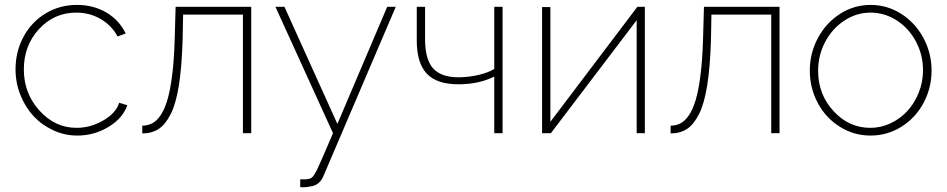

<svg xmlns="http://www.w3.org/2000/svg" viewBox="-20 -548 3897 790"><path d="M297.9 9.8Q246.1 9.8 199 -12Q151.9 -33.7 117.9 -70.3Q84 -106.9 64 -157.2Q43.9 -207.5 43.9 -262.2Q43.9 -335.9 76.7 -396.7Q109.4 -457.5 167.5 -492.7Q225.6 -527.8 296.9 -527.8Q364.3 -527.8 417.5 -496.6Q470.7 -465.3 497.1 -410.2L463.9 -397.9Q439 -443.8 393.8 -470Q348.6 -496.1 293.9 -496.1Q203.1 -496.1 140.6 -428.5Q78.1 -360.8 78.1 -262.2Q78.1 -164.1 142.3 -93Q206.5 -22 294.9 -22Q353 -22 405.5 -52.7Q458 -83.5 470.2 -125L503.9 -115.2Q485.4 -61.5 426.5 -25.9Q367.7 9.8 297.9 9.8Z M565.4 1V-30.8Q588.4 -31.2 606.7 -40.8Q625 -50.3 641.4 -74.7Q657.7 -99.1 669.2 -138.4Q680.7 -177.7 688.5 -239.5Q696.3 -301.3 698.7 -383.8L702.6 -520H1013.7V0H979.5V-487.8H733.4L731.4 -382.8Q728 -272.5 716.1 -197Q704.1 -121.6 682.4 -78.6Q660.6 -35.6 632.6 -17.3Q604.5 1 565.4 1Z M1215.3 189.9Q1253.9 191.4 1262.2 183.1Q1271 178.2 1286.1 146.7Q1301.3 115.2 1350.1 0L1113.3 -520H1150.4L1368.2 -38.1L1573.2 -520H1608.4L1311 175.8Q1294.9 215.3 1256.3 219.2Q1237.8 223.6 1215.3 222.2Z M2013.7 0V-232.9Q1950.2 -201.2 1865.7 -201.2Q1777.3 -201.2 1736.1 -244.9Q1694.8 -288.6 1694.8 -381.8V-520H1729V-386.2Q1729 -304.2 1761.7 -267.1Q1794.4 -230 1866.7 -230Q1907.7 -230 1949 -239.7Q1990.2 -249.5 2013.7 -264.2V-520H2047.9V0Z M2210.4 0V-519H2244.6V-46.9L2602.5 -520H2633.3V0H2599.6V-464.8L2246.6 0Z M2739.3 1V-30.8Q2762.2 -31.2 2780.5 -40.8Q2798.8 -50.3 2815.2 -74.7Q2831.5 -99.1 2843 -138.4Q2854.5 -177.7 2862.3 -239.5Q2870.1 -301.3 2872.6 -383.8L2876.5 -520H3187.5V0H3153.3V-487.8H2907.2L2905.3 -382.8Q2901.9 -272.5 2889.9 -197Q2877.9 -121.6 2856.2 -78.6Q2834.5 -35.6 2806.4 -17.3Q2778.3 1 2739.3 1Z M3562 -527.8Q3630.4 -527.8 3688.2 -491Q3746.1 -454.1 3779.5 -391.8Q3813 -329.6 3813 -257.8Q3813 -186 3780 -124.5Q3747.1 -63 3689 -26.6Q3630.9 9.8 3562 9.8Q3493.2 9.8 3435.3 -26.6Q3377.4 -63 3344.7 -124.5Q3312 -186 3312 -257.8Q3312 -329.6 3345.5 -391.8Q3378.9 -454.1 3436.5 -491Q3494.1 -527.8 3562 -527.8ZM3561 -22Q3605 -22 3645 -41Q3685.1 -60.1 3714.1 -92Q3743.2 -124 3760.5 -167.7Q3777.8 -211.4 3777.8 -258.8Q3777.8 -322.3 3748.8 -377Q3719.7 -431.6 3669.9 -463.9Q3620.1 -496.1 3562 -496.1Q3504.4 -496.1 3454.6 -463.6Q3404.8 -431.2 3375.5 -376Q3346.2 -320.8 3346.2 -256.8Q3346.2 -160.2 3409.4 -91.1Q3472.7 -22 3561 -22Z"/></svg>

Font: Rawline ExtraLight
Style: Regular
Weight: 275
Designer: Matt McInerney, Pablo Impallari, Rodrigo Fuenzalida
Foundry: Matt McInerney, Pablo Impallari, Rodrigo Fuenzalida
Version: Version 4.020;PS 004.020;hotconv 1.0.88;makeotf.lib2.5.64775